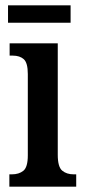

<svg xmlns="http://www.w3.org/2000/svg" viewBox="-20 -698 319 718"><path d="M15 0V-46H24Q51 -46 67.5 -59.5Q84 -73 84 -117V-421Q84 -463 69 -476.5Q54 -490 28 -490H16V-536H196V-119Q196 -74 212.5 -60Q229 -46 256 -46H265V0ZM10 -613V-678H244V-613Z"/></svg>

Font: Noto Serif Bengali ExtraCondensed SemiBold
Style: Regular
Weight: 600
Width: 2
Designer: Juan Bruce, Universal Thirst, Indian Type Foundry and the Monotype Design Team.
Foundry: Monotype Imaging Inc.
Version: Version 2.003; ttfautohint (v1.8.4.7-5d5b)